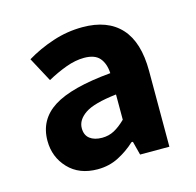

<svg xmlns="http://www.w3.org/2000/svg" viewBox="-68 -882 539 529"><g transform="rotate(-15 201.5 -617.5)"><path d="M149.3 -422.5Q97.1 -422.5 66.3 -455Q35.5 -487.5 35.5 -534Q35.5 -594.3 86.6 -626.8Q137.7 -659.2 251 -669.4Q249.5 -697.1 235.9 -713Q222.4 -728.9 191.8 -728.9Q167.1 -728.9 139.6 -718.8Q112.2 -708.7 85.6 -693.9L48.4 -763.3Q83.2 -784.4 124.4 -798Q165.6 -811.7 209.4 -811.7Q280.9 -811.7 318.4 -770.7Q355.8 -729.7 355.8 -647.8V-431.5H272.3L262.2 -470.6H258.2Q236 -450 209.1 -436.3Q182.2 -422.5 149.3 -422.5ZM183.6 -503.2Q202.6 -503.2 218.3 -511.6Q234.1 -520.1 251 -536.6V-608.6Q186.2 -601.2 161 -583.9Q135.8 -566.6 135.8 -543Q135.8 -523.2 148.7 -513.2Q161.7 -503.2 183.6 -503.2Z"/></g></svg>

Font: Noto Sans KR Thin
Style: Regular
Weight: 100
Designer: Ryoko NISHIZUKA 西塚涼子 (kana, bopomofo & ideographs); Paul D. Hunt (Latin, Greek & Cyrillic); Sandoll Communications 산돌커뮤니
Foundry: Adobe
Version: Version 2.004-H2;hotconv 1.0.118;makeotfexe 2.5.65603